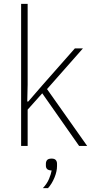

<svg xmlns="http://www.w3.org/2000/svg" viewBox="-20 -760 490 1000"><path d="M90 -740H124V-320L122 -231H127L198 -313L370 -508H412L225 -296L434 0H392L200 -274L124 -189V0H90ZM249 66Q264 66 270.5 73.5Q277 81 277 93V105Q277 133 263.5 165.5Q250 198 230 220H203Q225 197 235.5 171.5Q246 146 249 128Q232 127 225.5 120.5Q219 114 219 103V93Q219 81 225.5 73.5Q232 66 249 66Z"/></svg>

Font: IBM Plex Sans Cond ExtLt
Style: Regular
Weight: 200
Width: 3
Designer: Mike Abbink, Paul van der Laan, Pieter van Rosmalen
Foundry: Bold Monday
Version: Version 1.3